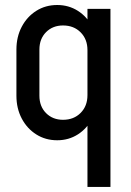

<svg xmlns="http://www.w3.org/2000/svg" viewBox="-20 -540 517 760"><path d="M417.2 -1.2V200H326.2V-1.2ZM326.2 -505H417.2V0H326.2ZM45 -344H136V-161H45ZM136 -161Q136 -118.8 162.4 -92.2Q188.8 -65.8 229.5 -65.8L206.5 15.2Q160.2 15.2 123.8 -7.8Q87.2 -30.8 66.1 -70.8Q45 -110.8 45 -161ZM366.2 -163.5Q366.2 -112.5 345.5 -72Q324.8 -31.5 288.4 -8.1Q252 15.2 206.5 15.2L229.5 -65.8Q272 -65.8 299.1 -93Q326.2 -120.2 326.2 -163.5ZM136 -344H45Q45 -394.2 66.1 -434.2Q87.2 -474.2 123.8 -497.2Q160.2 -520.2 206.5 -520.2L229.5 -439.2Q188.8 -439.2 162.4 -412.8Q136 -386.2 136 -344ZM366.2 -341.5H326.2Q326.2 -384.8 299.1 -412Q272 -439.2 229.5 -439.2L206.5 -520.2Q252 -520.2 288.4 -497Q324.8 -473.8 345.5 -433.1Q366.2 -392.5 366.2 -341.5Z"/></svg>

Font: Akshar Light
Style: Regular
Weight: 300
Designer: Tall Chai
Foundry: Tall Chai
Version: Version 1.100